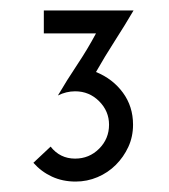

<svg xmlns="http://www.w3.org/2000/svg" viewBox="-20 -724 324 368"><path d="M91 -541Q108 -570 128 -600Q148 -630 164 -660H64V-704H236Q219 -675 200 -645.5Q181 -616 164 -586Q196 -573 215.5 -546.5Q235 -520 235 -485Q235 -462 226 -442.5Q217 -423 202 -408Q187 -393 167 -384.5Q147 -376 125 -376Q100 -376 79.5 -385.5Q59 -395 44 -412L77 -443Q95 -420 124 -420Q151 -420 170 -439Q189 -458 189 -485Q189 -511 170 -530Q151 -549 124 -549Q107 -549 91 -541Z"/></svg>

Font: JosefinSans
Style: SemiBold
Weight: 600
Designer: Santiago Orozco
Foundry: Typemade
Version: Version 1.0 ; ttfautohint (v1.3)